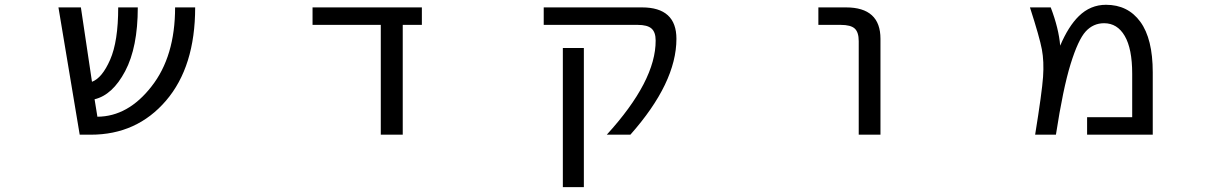

<svg xmlns="http://www.w3.org/2000/svg" viewBox="-20 -555 5040 794"><path d="M787.1 -524.4Q787.1 -279.3 666.5 -138.7Q545.9 2 355.5 2H309.6L221.7 -524.4H314.5L360.4 -216.8Q402.3 -232.4 435.5 -308.1Q468.8 -383.8 468.8 -524.4H549.8Q549.8 -359.4 497.6 -260.7Q445.3 -162.1 371.1 -144.5L382.8 -72.3Q509.8 -73.2 606.4 -197.3Q704.1 -321.3 704.1 -524.4Z M1645.5 2H1554.7V-452.1H1272.5V-524.4H1724.6V-452.1H1645.5Z M2634.8 -524.4Q2777.3 -524.4 2777.3 -394.5Q2777.3 -212.9 2586.9 2H2489.3Q2692.4 -220.7 2691.4 -387.7Q2691.4 -421.9 2674.3 -437Q2657.2 -452.1 2617.2 -452.1H2228.5V-524.4ZM2307.6 218.8V-356.4H2394.5V218.8Z M3364.3 -452.1V-524.4H3478.5Q3621.1 -524.4 3621.1 -394.5V2H3531.2V-384.8Q3531.2 -421.9 3514.6 -437Q3498 -452.1 3457 -452.1Z M4475.6 2V-70.3H4662.1V-250Q4662.1 -353.5 4631.3 -406.2Q4600.6 -459 4545.9 -459Q4501 -459 4469.7 -424.8Q4438.5 -390.6 4407.2 -289.6Q4376 -188.5 4346.7 2H4260.7Q4289.1 -173.8 4293.5 -237.3Q4297.9 -300.8 4288.6 -350.6Q4279.3 -400.4 4239.3 -524.4H4325.2Q4358.4 -437.5 4364.3 -366.2Q4398.4 -446.3 4441.4 -488.3Q4489.3 -535.2 4553.7 -535.2Q4644.5 -535.2 4695.8 -464.8Q4747.1 -394.5 4747.1 -255.9V2Z"/></svg>

Font: GenEi Gothic M Regular
Style: Regular
Weight: 400
Designer: o_tamon (Modified); [Source Han Sans]
Ryoko NISHIZUKA  (kana & ideographs); Paul D. Hunt (Latin, Greek & Cyrillic); Wenl
Version: Version 1.1a;Original Version 1.004